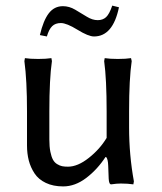

<svg xmlns="http://www.w3.org/2000/svg" viewBox="-20 -647 577 684"><path d="M357.9 -86.9 356 -87.9Q327.1 -43.5 287.4 -13.2Q247.6 17.1 205.1 17.1Q169.4 17.1 143.3 4.6Q117.2 -7.8 103 -29.3Q88.9 -50.8 82.5 -75.4Q76.2 -100.1 76.2 -128.9V-250Q76.2 -361.3 66.9 -429.2L68.8 -439.9Q86.9 -437 116.2 -437Q144.5 -437 163.1 -439.9L165 -429.2Q155.8 -366.2 155.8 -250V-149.9Q155.8 -124.5 159.4 -106.4Q163.1 -88.4 168.7 -78.1Q174.3 -67.9 183.6 -62.3Q192.9 -56.6 201.4 -54.9Q210 -53.2 222.2 -53.2Q256.8 -53.2 296.4 -84.5Q335.9 -115.7 359.9 -155.8V-250Q359.9 -364.7 351.1 -429.2L353 -439.9Q371.6 -437 399.9 -437Q428.7 -437 446.8 -439.9L449.2 -429.2Q439.9 -366.2 439.9 -250V-192.9Q439.9 -94.7 457 -1L455.1 9.8Q435.5 6.8 410.2 6.8Q395.5 6.8 376 9.8Q368.2 9.8 367.2 -10.7Q366.2 -31.2 365.5 -56.2Q364.7 -81.1 357.9 -87.9ZM328.1 -575.2Q346.2 -575.2 357.9 -585.9Q369.6 -596.7 379.9 -627L403.8 -621.1Q382.3 -517.1 314.9 -517.1Q294.9 -517.1 256.1 -541Q217.3 -564.9 196.8 -564.9Q177.2 -564.9 165.8 -553.7Q154.3 -542.5 147 -517.1L122.1 -522Q134.3 -574.2 153.8 -599.6Q173.3 -625 204.1 -625Q226.6 -625 247.8 -612.5Q269 -600.1 289.1 -587.6Q309.1 -575.2 328.1 -575.2Z"/></svg>

Font: Linear Smooth Low Contrast
Style: Regular
Weight: 500
Designer: Philipp H. Poll, Flanker
Foundry: Philipp H. Poll, reworked by Flanker
Version: Version 1.010 | FøM Fix